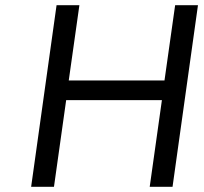

<svg xmlns="http://www.w3.org/2000/svg" viewBox="-20 -720 785 740"><path d="M655 -700H743L645 0H557L604 -334H235L188 0H100L198 -700H286L245 -410H614Z"/></svg>

Font: Fivo Sans Modern
Style: Italic
Weight: 400
Designer: Alexander Slobzheninov
Foundry: Alexander Slobzheninov
Version: 1.0